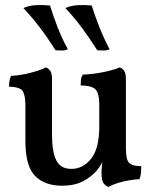

<svg xmlns="http://www.w3.org/2000/svg" viewBox="-20 -735 618 764"><path d="M227 4Q158 4 119.5 -35Q81 -74 81 -175V-316Q81 -354 71 -371.5Q61 -389 16 -390Q16 -402 17.5 -412.5Q19 -423 24 -433Q61 -435 100.5 -445Q140 -455 163 -467Q173 -463 180 -453Q187 -443 187 -420V-198Q187 -131 204 -97Q221 -63 264 -63Q311 -63 343 -104Q375 -145 375 -231V-321Q375 -359 362.5 -376.5Q350 -394 301 -395Q301 -407 302 -417.5Q303 -428 309 -438Q353 -440 393.5 -448.5Q434 -457 457 -467Q467 -463 474 -453Q481 -443 481 -420V-133L389 -96Q384 -82 375 -69Q366 -56 354 -45Q329 -21 299 -8.5Q269 4 227 4ZM411 9Q399 4 391.5 -6.5Q384 -17 384 -49Q384 -61 386 -81.5Q388 -102 394 -134L481 -145Q481 -120 485 -104Q489 -88 502 -81Q515 -74 542 -74Q542 -62 541 -48Q540 -34 535 -22Q507 -21 472 -13Q437 -5 411 9ZM367 -535Q334 -587 304 -627Q274 -667 240 -703Q263 -713 290.5 -714.5Q318 -716 345 -713Q358 -671 375.5 -627Q393 -583 416 -539Q406 -534 393 -534Q380 -534 367 -535ZM201 -535Q168 -587 137.5 -627Q107 -667 73 -703Q95 -713 123 -714.5Q151 -716 179 -713Q192 -671 209 -627Q226 -583 250 -539Q239 -534 226.5 -534Q214 -534 201 -535Z"/></svg>

Font: Vollkorn Medium
Style: Regular
Weight: 500
Designer: Friedrich Althausen
Foundry: Friedrich Althausen
Version: Version 5.000